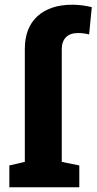

<svg xmlns="http://www.w3.org/2000/svg" viewBox="-20 -792 411 812"><path d="M19.5 0V-92.3L85 -107.4V-584.5Q85 -674.8 138.4 -723.4Q191.9 -772 285.6 -772Q307.1 -772 327.9 -769.3Q348.6 -766.6 368.2 -761.7L356.9 -646.5Q332.5 -652.3 310.1 -652.3Q276.4 -652.3 258.8 -634.3Q241.2 -616.2 241.2 -584.5V-107.4L315.4 -92.3V0Z"/></svg>

Font: Roboto Slab ExtraBold
Style: Regular
Weight: 800
Designer: Google
Version: Version 2.001; ttfautohint (v1.8.3)